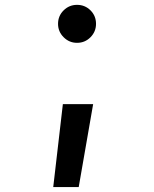

<svg xmlns="http://www.w3.org/2000/svg" viewBox="-20 -547 626 780"><path d="M293 -373Q261.2 -373 238.5 -395.8Q215.8 -418.5 215.8 -450.2Q215.8 -482.4 238.5 -504.9Q261.2 -527.3 293 -527.3Q325.2 -527.3 347.7 -504.9Q370.1 -482.4 370.1 -450.2Q370.1 -418.5 347.7 -395.8Q325.2 -373 293 -373ZM196.3 212.9 235.4 -124H358.4L299.8 212.9Z"/></svg>

Font: Cascadia Code Medium
Style: Regular
Weight: 500
Monospace: yes
Designer: Aaron Bell
Foundry: Saja Typeworks
Version: Version 2407.024